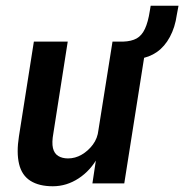

<svg xmlns="http://www.w3.org/2000/svg" viewBox="-20 -639 642 669"><path d="M164 10Q116 10 86 -9Q56 -28 46.5 -67.5Q37 -107 46 -164L98 -494H216L166 -175Q160 -142 164.5 -123Q169 -104 183 -95.5Q197 -87 217 -87Q242 -87 264.5 -100Q287 -113 303.5 -135Q320 -157 323 -186L372 -494H491L413 0H302L316 -93H322Q296 -45 254 -17.5Q212 10 164 10ZM464 -434 406 -477 409 -494Q438 -495 456 -505Q474 -515 485 -538.5Q496 -562 502 -601L505 -619H602L596 -587Q590 -544 572 -510.5Q554 -477 527 -458Q500 -439 464 -434Z"/></svg>

Font: Nunito Sans 10pt Condensed
Style: Bold Italic
Weight: 700
Width: 3
Italic angle: -9°
Designer: Vernon Adams
Foundry: Vernon Adams
Version: Version 3.101;gftools[0.9.27]